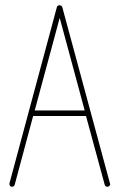

<svg xmlns="http://www.w3.org/2000/svg" viewBox="-20 -710 454 730"><path d="M26 0Q20 0 17.5 -4.5Q15 -9 16 -13L196 -682Q198 -690 206 -690Q215 -690 217 -682L398 -13Q400 -9 397 -4.5Q394 0 388 0Q380 0 378 -8L307 -269H106L36 -8Q34 0 26 0ZM112 -290H302L207 -642Z"/></svg>

Font: Zen Loop
Style: Regular
Weight: 400
Designer: Yoshimichi Ohira
Foundry: A-1 Corp ZenFonts
Version: Version 1.000; ttfautohint (v1.8.3)